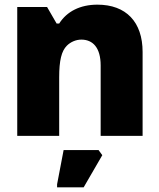

<svg xmlns="http://www.w3.org/2000/svg" viewBox="-20 -583 684 824"><path d="M412 0H592V-360C592 -489 521 -563 398 -563C324 -563 267 -534 234 -482H223L182 -553H54V0H234V-251C234 -324 244 -364 267 -387C283 -403 306 -413 329 -413C378 -413 412 -379 412 -302ZM225 208V221H339L419 83L403 61H253Z"/></svg>

Font: Frost ExtraBold
Style: Regular
Weight: 800
Designer: Lee Frost
Foundry: Lee Frost for Ice Communication Norge AS
Version: Version 2.011;hotconv 1.0.107;makeotfexe 2.5.65593